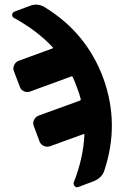

<svg xmlns="http://www.w3.org/2000/svg" viewBox="-20 -776 540 823"><path d="M171.9 -745.1Q351.6 -634.8 422.9 -440.4Q494.1 -244.1 426.8 -43.9Q416 -12.7 380.9 1L316.4 25.4Q306.6 29.3 299.8 21.5Q293 13.7 296.9 3.9Q336.9 -97.7 341.8 -198.2Q341.8 -203.1 337.9 -201.2L195.3 -149.4Q181.6 -144.5 168 -150.4Q154.3 -156.2 149.4 -169.9L125 -235.4Q119.1 -248 126 -262.2Q132.8 -276.4 147.5 -281.2L322.3 -344.7Q327.1 -346.7 326.2 -350.6Q320.3 -375 310.5 -399.4Q300.8 -426.8 292 -445.3Q290 -450.2 285.2 -448.2L109.4 -383.8Q95.7 -378.9 82.5 -384.8Q69.3 -390.6 64.5 -405.3L40 -469.7Q34.2 -482.4 40.5 -496.6Q46.9 -510.7 60.5 -515.6L205.1 -568.4Q209 -570.3 206.1 -573.2Q139.6 -644.5 40 -699.2Q31.2 -704.1 32.2 -713.4Q33.2 -722.7 43 -726.6L108.4 -751Q141.6 -763.7 171.9 -745.1Z"/></svg>

Font: Rounded-L Mgen+ 1mn bold
Style: Bold
Weight: 700
Designer: [Source Han Sans]
Ryoko NISHIZUKA  (kana & ideographs); Paul D. Hunt (Latin, Greek & Cyrillic); Wenlong ZHANG  (bopomofo
Version: Version 1.059.20150602